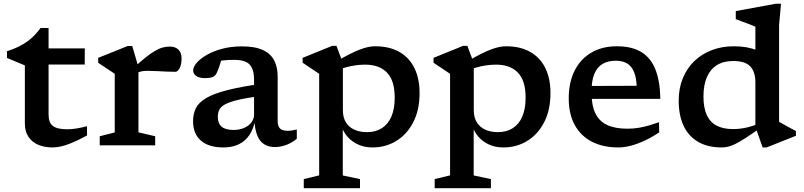

<svg xmlns="http://www.w3.org/2000/svg" viewBox="-20 -760 4202 1004"><path d="M234 -161Q234 -118.5 256.8 -101.2Q279.5 -84 331 -84Q353 -84 379 -88Q405 -92 435 -100V-51.5Q390 -27.5 358 -14Q326 -0.5 301.5 5.2Q277 11 255 11Q213 11 180.2 -2.8Q147.5 -16.5 128.8 -44.5Q110 -72.5 110 -114V-418L16.5 -457V-492Q41 -500 61.8 -509Q82.5 -518 100.5 -528.8Q118.5 -539.5 134.2 -552Q150 -564.5 164.2 -579.8Q178.5 -595 192 -613.5H234V-491ZM185 -422.5 188 -507H423.5L423 -422.5Z M868.5 -516.5Q897 -516.5 913.2 -500.2Q929.5 -484 929.5 -455.5Q929.5 -422.5 919.2 -403.5Q909 -384.5 897.5 -384.5Q872 -384.5 847.8 -385.8Q823.5 -387 799.5 -388.2Q775.5 -389.5 751 -389.5Q738 -389.5 726.8 -388Q715.5 -386.5 703.8 -382Q692 -377.5 678 -369L662.5 -390Q705.5 -430.5 736 -455.2Q766.5 -480 789.2 -493.2Q812 -506.5 830.8 -511.5Q849.5 -516.5 868.5 -516.5ZM704 -408.5V-68L791.5 -47.5V0H501.5V-47.5L580 -67.5V-374Q573.5 -378.5 560 -387.5Q546.5 -396.5 529.2 -408Q512 -419.5 493.5 -431.5V-457.5L648 -519.5H671.5Z M1363 -324 1346.5 -258.5Q1271.5 -248.5 1226.5 -238Q1181.5 -227.5 1158.2 -215Q1135 -202.5 1127 -186.5Q1119 -170.5 1119 -149.5Q1119 -114.5 1139 -97.5Q1159 -80.5 1201.5 -80.5Q1232 -80.5 1256.2 -91Q1280.5 -101.5 1294.5 -119.8Q1308.5 -138 1308.5 -161V-344Q1308.5 -397 1285.8 -422Q1263 -447 1204 -447Q1174.5 -447 1151.2 -444.5Q1128 -442 1108.5 -437L1143.5 -474Q1139 -453.5 1134.5 -437.5Q1130 -421.5 1125.5 -408.2Q1121 -395 1115 -382Q1106.5 -362.5 1091.5 -357Q1076.5 -351.5 1052.5 -351.5Q1021.5 -351.5 1005.8 -363Q990 -374.5 990 -391.5Q990 -410 1008.5 -431.5Q1027 -453 1061 -472.8Q1095 -492.5 1141.8 -505Q1188.5 -517.5 1245 -517.5Q1314 -517.5 1355 -498.2Q1396 -479 1414 -443.8Q1432 -408.5 1432 -359.5V-127Q1432 -108.5 1437.8 -97.2Q1443.5 -86 1455 -81Q1466.5 -76 1483.5 -76Q1494 -76 1506.2 -77.8Q1518.5 -79.5 1532 -83V-34.5Q1506.5 -13 1476.5 -2Q1446.5 9 1418 9Q1384.5 9 1361 -6Q1337.5 -21 1325 -52.5Q1312.5 -84 1310 -133L1314.5 -135Q1306.5 -87.5 1285 -55Q1263.5 -22.5 1229.2 -5.8Q1195 11 1148.5 11Q1072 11 1030.8 -24.5Q989.5 -60 989.5 -126.5Q989.5 -164 1004 -193.8Q1018.5 -223.5 1057.8 -247Q1097 -270.5 1170.8 -289.2Q1244.5 -308 1363 -324Z M2044 -249.5Q2044 -338.5 2003.8 -380.2Q1963.5 -422 1889.5 -422Q1864 -422 1838 -418.2Q1812 -414.5 1787 -407.5Q1762 -400.5 1738 -389.5V-438Q1778.5 -462 1809.5 -477.5Q1840.5 -493 1864 -501.8Q1887.5 -510.5 1906 -514.2Q1924.5 -518 1941.5 -518Q2017 -518 2068.8 -488.2Q2120.5 -458.5 2147.2 -403.8Q2174 -349 2174 -273.5Q2174 -184.5 2141 -120.8Q2108 -57 2052.2 -23Q1996.5 11 1927.5 11Q1881 11 1844.8 -8Q1808.5 -27 1786.5 -58.5Q1764.5 -90 1760.5 -127.5H1772.5V157.5L1862.5 176.5V224H1568.5V176.5L1649 157V-374Q1642.5 -378.5 1629 -387.5Q1615.5 -396.5 1598.2 -408Q1581 -419.5 1562.5 -432V-457.5L1716.5 -520H1739.5L1773 -430.5V-183.5Q1773 -145 1789.2 -119.5Q1805.5 -94 1834 -81.5Q1862.5 -69 1898.5 -69Q1944.5 -69 1977 -89.8Q2009.5 -110.5 2026.8 -150.8Q2044 -191 2044 -249.5Z M2728.5 -249.5Q2728.5 -338.5 2688.2 -380.2Q2648 -422 2574 -422Q2548.5 -422 2522.5 -418.2Q2496.5 -414.5 2471.5 -407.5Q2446.5 -400.5 2422.5 -389.5V-438Q2463 -462 2494 -477.5Q2525 -493 2548.5 -501.8Q2572 -510.5 2590.5 -514.2Q2609 -518 2626 -518Q2701.5 -518 2753.2 -488.2Q2805 -458.5 2831.8 -403.8Q2858.5 -349 2858.5 -273.5Q2858.5 -184.5 2825.5 -120.8Q2792.5 -57 2736.8 -23Q2681 11 2612 11Q2565.5 11 2529.2 -8Q2493 -27 2471 -58.5Q2449 -90 2445 -127.5H2457V157.5L2547 176.5V224H2253V176.5L2333.5 157V-374Q2327 -378.5 2313.5 -387.5Q2300 -396.5 2282.8 -408Q2265.5 -419.5 2247 -432V-457.5L2401 -520H2424L2457.5 -430.5V-183.5Q2457.5 -145 2473.8 -119.5Q2490 -94 2518.5 -81.5Q2547 -69 2583 -69Q2629 -69 2661.5 -89.8Q2694 -110.5 2711.2 -150.8Q2728.5 -191 2728.5 -249.5Z M3205.5 -518Q3285.5 -518 3335 -487Q3384.5 -456 3408 -395Q3431.5 -334 3433 -243H3050L3047.5 -310.5L3342.5 -311.5L3310 -294.5Q3309 -350 3296 -382.2Q3283 -414.5 3259 -428.5Q3235 -442.5 3200.5 -442.5Q3159.5 -442.5 3131 -425.8Q3102.5 -409 3087.8 -373.2Q3073 -337.5 3073 -278.5Q3073 -210 3093 -168Q3113 -126 3154.8 -106.5Q3196.5 -87 3261 -87Q3293 -87 3321.8 -92Q3350.5 -97 3376.5 -104.8Q3402.5 -112.5 3426 -121L3427 -68Q3390 -43 3352.2 -25.2Q3314.5 -7.5 3279.5 1.8Q3244.5 11 3213.5 11Q3133.5 11 3075.5 -18.8Q3017.5 -48.5 2985.8 -105.8Q2954 -163 2954 -246Q2954 -329 2984.5 -390Q3015 -451 3071.5 -484.5Q3128 -518 3205.5 -518Z M3930 -330Q3930 -383 3904 -412Q3878 -441 3813.5 -441Q3763.5 -441 3729 -419.5Q3694.5 -398 3676.5 -356.8Q3658.5 -315.5 3658.5 -255Q3658.5 -196 3676 -158.2Q3693.5 -120.5 3728 -102.8Q3762.5 -85 3813.5 -85Q3853 -85 3892.2 -95Q3931.5 -105 3971 -124V-102Q3917.5 -63.5 3882.5 -40.8Q3847.5 -18 3824.8 -7Q3802 4 3785.8 7.5Q3769.5 11 3754.5 11Q3680 11 3629.8 -18.8Q3579.5 -48.5 3554.2 -103.2Q3529 -158 3529 -233.5Q3529 -299 3550.8 -351.5Q3572.5 -404 3611.5 -441.2Q3650.5 -478.5 3703 -498.2Q3755.5 -518 3817 -518Q3853 -518 3883 -512.8Q3913 -507.5 3942.2 -496.2Q3971.5 -485 4004.5 -465.5L3930 -446V-620.5Q3924 -623.5 3905 -630.8Q3886 -638 3864 -646.2Q3842 -654.5 3827.5 -660V-702L4036.5 -740.5H4064L4054 -630V-123Q4058.5 -120.5 4069.8 -114.2Q4081 -108 4094.8 -100.2Q4108.5 -92.5 4121.2 -85.8Q4134 -79 4142 -75V-50L3988.5 11H3968L3930 -96.5Z"/></svg>

Font: Newsreader 7pt Medium
Style: Regular
Weight: 500
Designer: Hugues Gentile
Foundry: Production Type
Version: Version 1.003